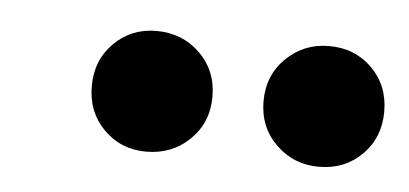

<svg xmlns="http://www.w3.org/2000/svg" viewBox="-27 -760 439 206"><g transform="rotate(5 193.0 -657.0)"><path d="M135 -592Q108 -592 89.5 -610.5Q71 -629 71 -657Q71 -685 89.5 -703.5Q108 -722 135 -722Q163 -722 182 -703.5Q201 -685 201 -657Q201 -629 182 -610.5Q163 -592 135 -592ZM321 -592Q294 -592 275 -610.5Q256 -629 256 -657Q256 -685 275 -703.5Q294 -722 321 -722Q349 -722 367.5 -703.5Q386 -685 386 -657Q386 -629 367.5 -610.5Q349 -592 321 -592Z"/></g></svg>

Font: DM Sans 9pt ExtraBold
Style: Italic
Weight: 800
Italic angle: -10°
Version: Version 4.004;gftools[0.9.30]